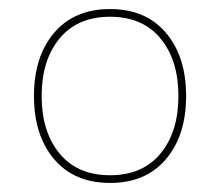

<svg xmlns="http://www.w3.org/2000/svg" viewBox="-20 -399 486 424"><path d="M334.5 -60Q374 -108 374 -187Q374 -266 334.5 -314Q295 -362 223 -362Q151 -362 111.5 -314Q72 -266 72 -187Q72 -108 111.5 -60Q151 -12 223 -12Q295 -12 334.5 -60ZM99.5 -47.5Q55 -100 55 -187Q55 -274 99.5 -326.5Q144 -379 223 -379Q302 -379 346.5 -326.5Q391 -274 391 -187Q391 -100 346.5 -47.5Q302 5 223 5Q144 5 99.5 -47.5Z"/></svg>

Font: Flamenco Light
Style: Regular
Weight: 300
Designer: Luciano Vergara
Foundry: Luciano Vergara
Version: Version 1.003